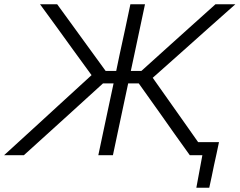

<svg xmlns="http://www.w3.org/2000/svg" viewBox="-40 -733 1132 907"><path d="M-20.5 0Q13 -30.5 57 -70.8Q101 -111 147 -153Q192.5 -195 232.5 -231.5L392.5 -378L308 -494Q269.5 -547.5 230 -602Q190.5 -656 149 -713H230Q271.5 -655.5 303.5 -612Q335 -568.5 367 -524.5L459 -398H509L525 -475Q539.5 -541 551.5 -597Q563 -653 576 -713H645Q632.5 -653 620.5 -597.5Q608.5 -541.5 594.5 -475L578 -398H628L766.5 -523Q817 -568 865.5 -612Q914 -655.5 978 -713H1072Q1007.5 -656 947 -602L826 -494L681.5 -365.5L776.5 -231Q804 -192 835.5 -147.5Q867 -102.5 896 -61.5H994.5Q988.5 -35 983 -7Q977 21 971 47.5Q965.5 74.5 960 101Q954 127.5 948.5 154H887.5L916 0H856.5Q818 -53.5 785.5 -99.2Q753 -145 721.5 -190L615.5 -339H565.5L543.5 -236Q529.5 -170.5 517.8 -115Q506 -59.5 493.5 0H424.5Q437 -59.5 448.8 -115Q460.5 -170.5 474.5 -236L496.5 -339H446.5L285.5 -192.5Q234.5 -146.5 183.2 -99.8Q132 -53 73 0Z"/></svg>

Font: Heraclito Light
Style: Italic
Weight: 300
Italic angle: -12°
Designer: Kostas Bartsokas (font) & Cristiano Sobral (main changes)
Foundry: Kostas Bartsokas (font) & Cristiano Sobral (main changes)
Version: Version 1.00;July 8, 2020;FontCreator 13.0.0.2655 64-bit